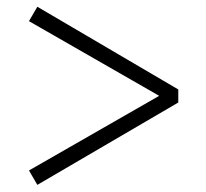

<svg xmlns="http://www.w3.org/2000/svg" viewBox="-20 -632 602 560"><path d="M88.9 -92.8 64.5 -134.8 444.3 -352.5 64.5 -570.3 88.9 -612.3 500 -371.1V-333Z"/></svg>

Font: Bpmf Zihi Only R
Style: R
Weight: 400
Foundry: But Ko
Version: Version 1.320